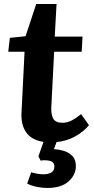

<svg xmlns="http://www.w3.org/2000/svg" viewBox="-20 -694 468 954"><path d="M215 240Q189 240 161 234Q133 228 115 218L135 162Q148 166 164 169Q180 172 197 172Q218 172 234 163.5Q250 155 250 134Q250 110 227 105Q204 100 182 104L171 83L196 11Q137 2 110 -36.5Q83 -75 87 -137L102 -437H21L29 -506L107 -514L160 -674H261L252 -512H390L386 -437H249L235 -163Q233 -125 244.5 -104.5Q256 -84 290 -84Q315 -84 337.5 -96Q360 -108 383 -127L422 -72Q396 -40 354 -16.5Q312 7 261 12L248 47Q270 48 295 55Q320 62 338.5 80Q357 98 357 131Q357 175 320.5 207.5Q284 240 215 240Z"/></svg>

Font: Literata 12pt
Style: Bold Italic
Weight: 700
Italic angle: -2°
Designer: Latin by Veronika Burian and Jose Scaglione. Greek by Irene Vlachou. Cyrillic by Vera Evstafieva
Foundry: TypeTogether
Version: Version 3.002